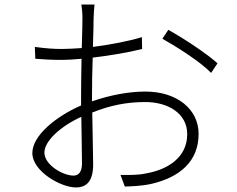

<svg xmlns="http://www.w3.org/2000/svg" viewBox="-20 -808 1040 843"><path d="M303 -37C256 -37 175 -84 175 -138C175 -189 246 -254 337 -295C338 -214 340 -133 340 -90C340 -59 329 -37 303 -37ZM384 -396C384 -442 385 -500 387 -555C463 -564 546 -578 604 -593L603 -645C545 -627 464 -612 388 -602C390 -660 391 -709 391 -730C392 -752 393 -770 395 -788H337C340 -772 342 -748 342 -728C342 -710 341 -659 339 -597C308 -595 278 -593 253 -593C217 -593 185 -595 133 -602L135 -550C169 -547 208 -545 254 -545C278 -545 307 -547 338 -550C337 -495 336 -438 336 -392V-345C228 -298 122 -214 122 -136C122 -56 247 15 313 15C360 15 389 -12 389 -86C389 -135 386 -228 385 -314C463 -345 535 -360 618 -360C715 -360 802 -312 802 -219C802 -115 714 -63 623 -47C584 -38 543 -40 509 -40L528 11C558 10 602 9 646 -1C769 -30 852 -99 852 -220C852 -328 758 -406 618 -406C547 -406 464 -391 384 -363ZM693 -638C758 -601 857 -539 907 -488L935 -530C890 -571 786 -640 719 -677Z"/></svg>

Font: Source Han Sans SC Light
Style: Regular
Weight: 300
Designer: Ryoko NISHIZUKA (kana & ideographs); Paul D. Hunt (Latin, Greek & Cyrillic); Wenlong ZHANG (bopomofo); Sandoll Communica
Foundry: Adobe Systems Incorporated
Version: Version 1.004;PS 1.004;hotconv 1.0.82;makeotf.lib2.5.63406